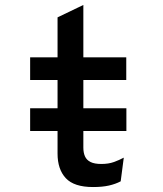

<svg xmlns="http://www.w3.org/2000/svg" viewBox="-20 -742 656 774"><path d="M101.5 -214V-305.5H489.5V-214ZM355 12Q278.5 12 245.2 -23.8Q212 -59.5 212 -123V-419.5H101.5V-511H212V-672L316 -722V-511H489V-419.5H316V-147Q316 -126.5 322.5 -111.8Q329 -97 344.8 -89Q360.5 -81 388.5 -81Q417.5 -81 439 -88.8Q460.5 -96.5 479 -106.5L466.5 -11Q445.5 0 419 6Q392.5 12 355 12Z"/></svg>

Font: Overpass Mono SemiBold
Style: Regular
Weight: 600
Monospace: yes
Designer: Delve Withrington, Dave Bailey
Foundry: Delve Fonts LLC
Version: Version 4.000